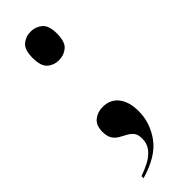

<svg xmlns="http://www.w3.org/2000/svg" viewBox="-237 -557 728 728"><g transform="rotate(-45 127.0 -193.0)"><path d="M124 -388Q97 -388 78 -404.5Q59 -421 59 -465Q59 -508 78 -524.5Q97 -541 124 -541Q151 -541 170.5 -524.5Q190 -508 190 -465Q190 -421 170.5 -404.5Q151 -388 124 -388ZM34 144Q60 135 83.5 122.5Q107 110 122 91Q137 72 137 45Q137 23 128 12Q119 1 106 -6Q93 -13 79.5 -20.5Q66 -28 57 -41.5Q48 -55 48 -80Q48 -114 68 -130Q88 -146 115 -146Q156 -146 178.5 -117Q201 -88 201 -38Q201 24 163 76.5Q125 129 34 155Z"/></g></svg>

Font: Noto Serif Display SemiCondensed
Style: Bold
Weight: 700
Width: 4
Designer: Monotype Design Team
Foundry: Monotype Imaging Inc.
Version: Version 2.009